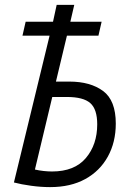

<svg xmlns="http://www.w3.org/2000/svg" viewBox="-20 -761 538 786"><path d="M185 5Q148 5 107.5 -0.5Q67 -6 37 -14L183 -615H72L85 -672H197L212 -741H284L268 -672H396L383 -615H254L209 -427H264Q350 -427 402 -388.5Q454 -350 454 -255Q454 -179 421.5 -120Q389 -61 329 -28Q269 5 185 5ZM193 -59Q285 -59 331.5 -114Q378 -169 378 -252Q378 -314 349.5 -339Q321 -364 254 -364H194L123 -67Q140 -63 158.5 -61Q177 -59 193 -59Z"/></svg>

Font: Ubuntu Sans Condensed
Style: Italic
Weight: 400
Width: 3
Italic angle: -13.5°
Designer: Dalton Maag Ltd
Foundry: Dalton Maag Ltd
Version: Version 1.006; ttfautohint (v1.8.4.7-5d5b)